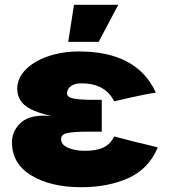

<svg xmlns="http://www.w3.org/2000/svg" viewBox="-20 -772 709 802"><path d="M52 -401Q52 -445 86.5 -480.5Q121 -516 180 -536.5Q239 -557 310 -557Q553 -557 631 -385Q593 -380 505 -360Q473 -352 457 -349Q419 -424 320 -424Q292 -424 276 -412Q260 -400 260 -382Q260 -365 289 -360Q318 -355 371 -355H405V-222H348Q286 -222 260.5 -216Q235 -210 235 -191Q235 -167 265 -154.5Q295 -142 335 -142Q384 -142 413 -156.5Q442 -171 457 -202L550 -178Q615 -163 639 -156Q601 -66 516 -28Q431 10 320 10Q192 10 111 -39Q30 -88 30 -178Q30 -222 63 -255.5Q96 -289 163 -289Q173 -289 195 -287Q111 -307 81.5 -334Q52 -361 52 -401ZM392 -597H265L289 -752H474Z"/></svg>

Font: Mantou Sans
Style: Regular
Weight: 400
Designer: Mant0u / artakana
Foundry: Mant0u / artakana
Version: Version 1.001;October 22, 2023;FontCreator 14.0.0.2901 64-bi